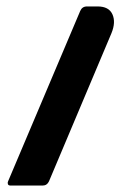

<svg xmlns="http://www.w3.org/2000/svg" viewBox="-20 -576 374 596"><path d="M13 0Q6 0 4.5 -4.5Q3 -9 5 -13L229 -542Q235 -556 250 -556H283Q318 -556 329 -531.5Q340 -507 326 -473L132 -13Q126 0 112 0Z"/></svg>

Font: Zain Black
Style: Regular
Weight: 900
Designer: Zain,Boutros
Foundry: Mobile Telecommunications Company (Zain), 2024
Version: Version 1.50; ttfautohint (v1.8.4)